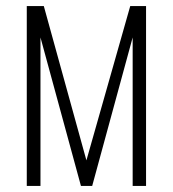

<svg xmlns="http://www.w3.org/2000/svg" viewBox="-20 -611 569 631"><path d="M68 0V-591H124L264 -84L408 -591H460V0H416V-488L283 0H246L113 -488V0Z"/></svg>

Font: Alumni Sans Thin Light
Style: Regular
Weight: 300
Version: Version 1.018